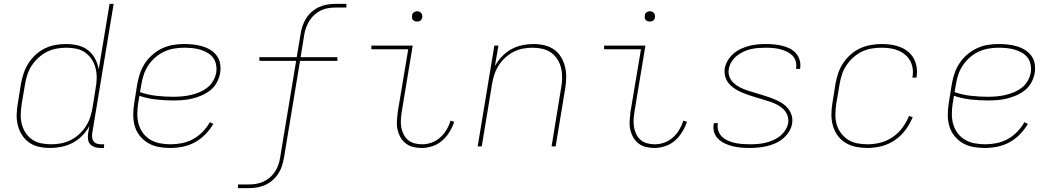

<svg xmlns="http://www.w3.org/2000/svg" viewBox="-20 -755 5440 990"><path d="M238 8Q209 8 181 2Q153 -4 131 -19.5Q109 -35 94 -58Q79 -81 72 -108.5Q65 -136 66 -165Q67 -194 72 -223L88 -323Q93 -350 102 -377Q111 -404 126.5 -428.5Q142 -453 164 -473Q186 -493 211.5 -505.5Q237 -518 265 -523Q293 -528 320 -528Q351 -528 381 -521Q411 -514 433.5 -496.5Q456 -479 470 -453Q484 -427 489 -397L545 -735H566L455 -65Q454 -54 455.5 -43.5Q457 -33 463.5 -25Q470 -17 480.5 -14Q491 -11 502 -11H517L516 8H498Q483 8 469 3.5Q455 -1 445.5 -11Q436 -21 434 -35.5Q432 -50 434 -65L441 -106Q427 -79 404.5 -56Q382 -33 354.5 -18.5Q327 -4 297 2Q267 8 238 8ZM243 -11Q268 -11 293 -15.5Q318 -20 342 -31.5Q366 -43 386.5 -61.5Q407 -80 421.5 -102Q436 -124 444.5 -149Q453 -174 457 -199L473 -299Q478 -325 478.5 -351.5Q479 -378 473 -402.5Q467 -427 453.5 -448Q440 -469 420 -483.5Q400 -498 375 -503.5Q350 -509 323 -509Q298 -509 272.5 -504.5Q247 -500 223.5 -488.5Q200 -477 179.5 -458.5Q159 -440 144 -417.5Q129 -395 121 -370Q113 -345 109 -320L92 -220Q88 -194 87 -167.5Q86 -141 92 -116.5Q98 -92 111.5 -71Q125 -50 145 -36Q165 -22 190.5 -16.5Q216 -11 243 -11Z M857 8Q827 8 797.5 2.5Q768 -3 743.5 -17.5Q719 -32 701 -54.5Q683 -77 675 -104.5Q667 -132 667 -162.5Q667 -193 672 -223L688 -323Q693 -351 702.5 -378.5Q712 -406 728.5 -430.5Q745 -455 768 -474.5Q791 -494 818 -506.5Q845 -519 873 -523.5Q901 -528 928 -528Q953 -528 976.5 -525.5Q1000 -523 1022.5 -516.5Q1045 -510 1064.5 -498Q1084 -486 1097.5 -468Q1111 -450 1115 -426.5Q1119 -403 1115 -378Q1111 -354 1098.5 -330.5Q1086 -307 1065.5 -290.5Q1045 -274 1021 -263.5Q997 -253 972.5 -247Q948 -241 923.5 -239Q899 -237 874 -237Q829 -237 784.5 -242Q740 -247 699 -261L692 -220Q688 -193 688 -165.5Q688 -138 695.5 -113Q703 -88 718.5 -67.5Q734 -47 756.5 -34Q779 -21 805.5 -16Q832 -11 860 -11Q889 -11 918.5 -17Q948 -23 975 -37.5Q1002 -52 1024.5 -75Q1047 -98 1062 -125L1080 -116Q1063 -87 1038.5 -62Q1014 -37 984.5 -21Q955 -5 922 1.5Q889 8 857 8ZM874 -256Q896 -256 918.5 -258Q941 -260 963 -265Q985 -270 1007 -279Q1029 -288 1048 -302.5Q1067 -317 1079 -338Q1091 -359 1095 -381Q1098 -402 1094 -422.5Q1090 -443 1078 -458.5Q1066 -474 1048 -484Q1030 -494 1010.5 -499.5Q991 -505 970.5 -507Q950 -509 928 -509Q903 -509 877 -504.5Q851 -500 827 -489Q803 -478 781.5 -459.5Q760 -441 745 -418.5Q730 -396 721.5 -371Q713 -346 709 -320L702 -280Q742 -266 786 -261Q830 -256 874 -256Z M1207 215V196H1264Q1282 196 1300.5 193Q1319 190 1337 182Q1355 174 1370.5 161Q1386 148 1397 131.5Q1408 115 1414.5 97Q1421 79 1424 60L1507 -441H1318L1317 -460H1510L1530 -580Q1533 -601 1540 -621.5Q1547 -642 1559 -661Q1571 -680 1588.5 -695Q1606 -710 1626 -719Q1646 -728 1667 -731.5Q1688 -735 1709 -735H1766V-716H1709Q1691 -716 1672 -713Q1653 -710 1635 -701.5Q1617 -693 1602 -679.5Q1587 -666 1576.5 -649.5Q1566 -633 1559 -614.5Q1552 -596 1549 -577L1530 -460H1719L1720 -441H1527L1444 60Q1440 81 1433.5 101.5Q1427 122 1414.5 141Q1402 160 1384.5 175Q1367 190 1347 199Q1327 208 1306 211.5Q1285 215 1264 215Z M2154 8Q2131 8 2109.5 2.5Q2088 -3 2071.5 -16Q2055 -29 2044.5 -48Q2034 -67 2029.5 -88.5Q2025 -110 2026.5 -133Q2028 -156 2031 -179L2085 -501H1895V-520H2108L2051 -176Q2048 -156 2047 -136Q2046 -116 2049.5 -97Q2053 -78 2061.5 -61.5Q2070 -45 2084 -33Q2098 -21 2117 -16Q2136 -11 2156 -11Q2181 -11 2205 -19.5Q2229 -28 2249 -45.5Q2269 -63 2282.5 -86Q2296 -109 2303 -133L2322 -127Q2313 -100 2297.5 -74.5Q2282 -49 2259.5 -29.5Q2237 -10 2209 -1Q2181 8 2154 8ZM2130 -644Q2124 -644 2118.5 -646Q2113 -648 2109 -652.5Q2105 -657 2104.5 -663.5Q2104 -670 2105 -676Q2105 -681 2107.5 -685Q2110 -689 2114 -691.5Q2118 -694 2122 -695.5Q2126 -697 2131 -697Q2137 -697 2142.5 -694.5Q2148 -692 2152 -687.5Q2156 -683 2157 -676.5Q2158 -670 2157 -664Q2156 -659 2153.5 -655Q2151 -651 2147.5 -648.5Q2144 -646 2139.5 -645Q2135 -644 2130 -644Z M2443 0 2529 -520H2550L2532 -415Q2547 -441 2568.5 -464Q2590 -487 2617 -501.5Q2644 -516 2673 -522Q2702 -528 2731 -528Q2760 -528 2787.5 -521.5Q2815 -515 2837 -499.5Q2859 -484 2873 -460.5Q2887 -437 2893.5 -410.5Q2900 -384 2899.5 -355Q2899 -326 2894 -297L2845 0H2824L2873 -300Q2878 -326 2878.5 -352Q2879 -378 2873.5 -402.5Q2868 -427 2855 -448Q2842 -469 2822.5 -483Q2803 -497 2778 -503Q2753 -509 2727 -509Q2703 -509 2677.5 -504.5Q2652 -500 2628.5 -488Q2605 -476 2585 -457.5Q2565 -439 2551 -417Q2537 -395 2529 -370.5Q2521 -346 2517 -321L2464 0Z M3354 8Q3331 8 3309.5 2.5Q3288 -3 3271.5 -16Q3255 -29 3244.5 -48Q3234 -67 3229.5 -88.5Q3225 -110 3226.5 -133Q3228 -156 3231 -179L3285 -501H3095V-520H3308L3251 -176Q3248 -156 3247 -136Q3246 -116 3249.5 -97Q3253 -78 3261.5 -61.5Q3270 -45 3284 -33Q3298 -21 3317 -16Q3336 -11 3356 -11Q3381 -11 3405 -19.5Q3429 -28 3449 -45.5Q3469 -63 3482.5 -86Q3496 -109 3503 -133L3522 -127Q3513 -100 3497.5 -74.5Q3482 -49 3459.5 -29.5Q3437 -10 3409 -1Q3381 8 3354 8ZM3330 -644Q3324 -644 3318.5 -646Q3313 -648 3309 -652.5Q3305 -657 3304.5 -663.5Q3304 -670 3305 -676Q3305 -681 3307.5 -685Q3310 -689 3314 -691.5Q3318 -694 3322 -695.5Q3326 -697 3331 -697Q3337 -697 3342.5 -694.5Q3348 -692 3352 -687.5Q3356 -683 3357 -676.5Q3358 -670 3357 -664Q3356 -659 3353.5 -655Q3351 -651 3347.5 -648.5Q3344 -646 3339.5 -645Q3335 -644 3330 -644Z M3844 8Q3822 8 3800 6Q3778 4 3757.5 -1Q3737 -6 3718 -15Q3699 -24 3684 -38Q3669 -52 3662.5 -72.5Q3656 -93 3660 -115L3661 -120H3682L3681 -116Q3678 -97 3684.5 -79Q3691 -61 3704 -49Q3717 -37 3734 -29.5Q3751 -22 3769.5 -18Q3788 -14 3807.5 -12.5Q3827 -11 3846 -11Q3866 -11 3885.5 -12.5Q3905 -14 3925 -18.5Q3945 -23 3964 -31Q3983 -39 3999.5 -51.5Q4016 -64 4028 -82Q4040 -100 4044 -120Q4047 -141 4040 -160Q4033 -179 4019 -192.5Q4005 -206 3987.5 -215Q3970 -224 3951 -230.5Q3932 -237 3912.5 -242.5Q3893 -248 3874 -254Q3855 -260 3836 -266.5Q3817 -273 3799 -281Q3781 -289 3764.5 -300.5Q3748 -312 3736 -327Q3724 -342 3719 -362Q3714 -382 3717 -403Q3721 -424 3733 -444Q3745 -464 3762.5 -479Q3780 -494 3801 -503.5Q3822 -513 3843 -518.5Q3864 -524 3886 -526Q3908 -528 3929 -528Q3951 -528 3972 -526Q3993 -524 4013.5 -519Q4034 -514 4052 -505Q4070 -496 4083.5 -481Q4097 -466 4103 -446Q4109 -426 4106 -405L4105 -400H4084L4085 -404Q4088 -423 4082.5 -440.5Q4077 -458 4064.5 -470Q4052 -482 4035.5 -489.5Q4019 -497 4001 -501.5Q3983 -506 3965 -507.5Q3947 -509 3928 -509Q3909 -509 3889.5 -507.5Q3870 -506 3851 -501.5Q3832 -497 3813.5 -488.5Q3795 -480 3779 -467Q3763 -454 3752 -436.5Q3741 -419 3738 -400Q3734 -379 3741 -360Q3748 -341 3762.5 -327.5Q3777 -314 3794.5 -305Q3812 -296 3831 -289.5Q3850 -283 3869.5 -277.5Q3889 -272 3908 -266Q3927 -260 3946 -253.5Q3965 -247 3983 -239Q4001 -231 4017 -220Q4033 -209 4045 -193.5Q4057 -178 4062.5 -158Q4068 -138 4064 -117Q4061 -96 4048 -75.5Q4035 -55 4016.5 -40Q3998 -25 3976.5 -15.5Q3955 -6 3932.5 -1Q3910 4 3888 6Q3866 8 3844 8Z M4452 8Q4422 8 4393 2Q4364 -4 4340 -18.5Q4316 -33 4299.5 -55.5Q4283 -78 4275 -105.5Q4267 -133 4267 -163Q4267 -193 4272 -223L4288 -323Q4293 -351 4302 -378Q4311 -405 4327.5 -429.5Q4344 -454 4366.5 -474Q4389 -494 4415.5 -506Q4442 -518 4470 -523Q4498 -528 4526 -528Q4551 -528 4575.5 -524.5Q4600 -521 4622.5 -512Q4645 -503 4663 -488Q4681 -473 4692 -452.5Q4703 -432 4706.5 -407.5Q4710 -383 4706 -357L4705 -355H4684L4685 -357Q4689 -380 4686 -401.5Q4683 -423 4673 -441.5Q4663 -460 4646.5 -473.5Q4630 -487 4610.5 -495Q4591 -503 4569 -506Q4547 -509 4524 -509Q4499 -509 4473 -504.5Q4447 -500 4423.5 -488.5Q4400 -477 4379.5 -458.5Q4359 -440 4344 -417.5Q4329 -395 4321 -370Q4313 -345 4309 -320L4292 -220Q4288 -193 4287.5 -166Q4287 -139 4294 -114Q4301 -89 4316.5 -68.5Q4332 -48 4353 -34.5Q4374 -21 4400.5 -16Q4427 -11 4454 -11Q4487 -11 4520 -19.5Q4553 -28 4582.5 -48Q4612 -68 4633 -96.5Q4654 -125 4667 -157L4686 -151Q4672 -116 4648.5 -84.5Q4625 -53 4593 -31.5Q4561 -10 4524.5 -1Q4488 8 4452 8Z M5057 8Q5027 8 4997.5 2.5Q4968 -3 4943.5 -17.5Q4919 -32 4901 -54.5Q4883 -77 4875 -104.5Q4867 -132 4867 -162.5Q4867 -193 4872 -223L4888 -323Q4893 -351 4902.5 -378.5Q4912 -406 4928.5 -430.5Q4945 -455 4968 -474.5Q4991 -494 5018 -506.5Q5045 -519 5073 -523.5Q5101 -528 5128 -528Q5153 -528 5176.5 -525.5Q5200 -523 5222.5 -516.5Q5245 -510 5264.5 -498Q5284 -486 5297.5 -468Q5311 -450 5315 -426.5Q5319 -403 5315 -378Q5311 -354 5298.5 -330.5Q5286 -307 5265.5 -290.5Q5245 -274 5221 -263.5Q5197 -253 5172.5 -247Q5148 -241 5123.5 -239Q5099 -237 5074 -237Q5029 -237 4984.5 -242Q4940 -247 4899 -261L4892 -220Q4888 -193 4888 -165.5Q4888 -138 4895.5 -113Q4903 -88 4918.5 -67.5Q4934 -47 4956.5 -34Q4979 -21 5005.5 -16Q5032 -11 5060 -11Q5089 -11 5118.5 -17Q5148 -23 5175 -37.5Q5202 -52 5224.5 -75Q5247 -98 5262 -125L5280 -116Q5263 -87 5238.5 -62Q5214 -37 5184.5 -21Q5155 -5 5122 1.5Q5089 8 5057 8ZM5074 -256Q5096 -256 5118.5 -258Q5141 -260 5163 -265Q5185 -270 5207 -279Q5229 -288 5248 -302.5Q5267 -317 5279 -338Q5291 -359 5295 -381Q5298 -402 5294 -422.5Q5290 -443 5278 -458.5Q5266 -474 5248 -484Q5230 -494 5210.5 -499.5Q5191 -505 5170.5 -507Q5150 -509 5128 -509Q5103 -509 5077 -504.5Q5051 -500 5027 -489Q5003 -478 4981.5 -459.5Q4960 -441 4945 -418.5Q4930 -396 4921.5 -371Q4913 -346 4909 -320L4902 -280Q4942 -266 4986 -261Q5030 -256 5074 -256Z"/></svg>

Font: Iosevka Thin Extended
Style: Italic
Weight: 100
Width: 7
Italic angle: -9°
Monospace: yes
Designer: Belleve Invis
Foundry: Belleve Invis
Version: Version 32.5.0; ttfautohint (v1.8.4)